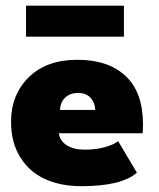

<svg xmlns="http://www.w3.org/2000/svg" viewBox="-20 -628 547 660"><path d="M69.5 -502V-608.5H406V-502ZM182.5 -170Q185.5 -144 209.2 -128.8Q233 -113.5 271.5 -113.5Q308.5 -113.5 339.2 -121.8Q370 -130 386 -143L450.5 -34.5Q398 12 260 12Q189.5 12 135.8 -12Q82 -36 50 -86.8Q18 -137.5 18 -209.5Q18 -302.5 79 -362.5Q140 -422.5 246 -422.5Q352.5 -422.5 412 -366.5Q471.5 -310.5 471.5 -201.5Q471.5 -174.5 470 -170ZM307.5 -250Q306.5 -275.5 291.2 -292Q276 -308.5 248.5 -308.5Q221 -308.5 204 -292.5Q187 -276.5 186.5 -250Z"/></svg>

Font: League Spartan ExtraBold
Style: Regular
Weight: 800
Foundry: The League of Moveable Type
Version: Version 2.002